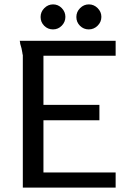

<svg xmlns="http://www.w3.org/2000/svg" viewBox="-20 -855 589 875"><path d="M72 -656Q72 -661 70 -669H507V-601H178V-377H433V-307H178V-69H507V0H84V-604Q82 -610 82 -614L78 -635ZM221.5 -721Q198 -721 181.5 -737.5Q165 -754 165 -777.5Q165 -801 182 -818Q199 -835 222 -835Q245 -835 261.5 -818Q278 -801 278 -778Q278 -755 261.5 -738Q245 -721 221.5 -721ZM384.5 -721Q361 -721 344.5 -737.5Q328 -754 328 -777.5Q328 -801 345 -818Q362 -835 385 -835Q408 -835 425 -818Q442 -801 442 -778Q442 -755 425 -738Q408 -721 384.5 -721Z"/></svg>

Font: Rosario
Style: Regular
Weight: 400
Designer: Hector Gatti
Foundry: Omnibus-Type
Version: Version 1.002